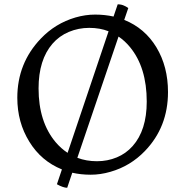

<svg xmlns="http://www.w3.org/2000/svg" viewBox="-20 -805 873 904"><path d="M500 3.9Q453.1 17.6 407.2 17.6Q361.3 17.6 320.3 8.3L296.4 79.1Q277.8 79.1 248 62.5L271.5 -7.3Q173.8 -46.9 118.2 -137.7Q61.5 -229 61.5 -344.7Q61.5 -507.3 171.9 -623Q240.2 -694.8 335 -722.7Q381.8 -736.3 427.7 -736.3Q473.6 -736.3 514.6 -727.1L534.2 -784.7Q551.8 -784.7 565.9 -777.6Q580.1 -770.5 584 -767.1L564.9 -711.4Q662.1 -672.4 716.8 -581.5Q771 -491.2 771 -371.6Q771 -206.5 662.1 -93.8Q593.8 -22.9 500 3.9ZM491.2 -657.7Q450.7 -673.8 400.1 -673.8Q349.6 -673.8 304.2 -654.8Q258.8 -635.7 227.1 -599.1Q161.6 -523.4 161.6 -388.7Q161.6 -231 242.2 -135.3Q267.6 -105.5 298.3 -85.4ZM344.2 -62Q386.7 -45.9 436.5 -45.9Q486.3 -45.9 529.8 -64Q573.2 -82 604.5 -117.2Q670.9 -191.9 670.9 -326.7Q670.9 -487.3 592.3 -583Q567.9 -612.8 538.1 -632.8Z"/></svg>

Font: Trykker
Style: Regular
Weight: 400
Designer: Magnus Gaarde
Foundry: Magnus Gaarde
Version: Version 1.001